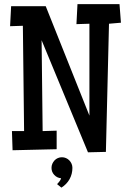

<svg xmlns="http://www.w3.org/2000/svg" viewBox="-20 -716 610 910"><path d="M553.2 -608.4 496.6 -603.5 481.9 3.9 397 5.9 177.2 -525.4 182.1 -94.7 248.5 -96.7V-8.8L39.6 -3.9L36.6 -94.7H94.2L88.4 -593.8L27.8 -591.8L32.7 -686.5H196.8L403.8 -168V-603.5L342.3 -601.6L347.2 -696.3H546.4ZM323.2 79.6Q323.2 108.9 309.6 133.3Q295.9 157.7 271 173.3L250.5 156.7Q252.9 154.3 255.9 150.9Q258.8 147.5 261.7 143.8Q264.6 140.1 266.8 136.2Q269 132.3 269.5 128.9Q250 127 237.1 113Q224.1 99.1 224.1 79.6Q224.1 69.3 228 60.3Q231.9 51.3 238.5 44.2Q245.1 37.1 254.2 33.2Q263.2 29.3 273.4 29.3Q283.7 29.3 292.7 33.2Q301.8 37.1 308.6 44.2Q315.4 51.3 319.3 60.3Q323.2 69.3 323.2 79.6Z"/></svg>

Font: Maiden Orange
Style: Regular
Weight: 400
Designer: Astigmatic (AOETI)
Foundry: Astigmatic (AOETI)
Version: Version 1.000